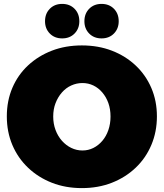

<svg xmlns="http://www.w3.org/2000/svg" viewBox="-20 -949 840 985"><path d="M400 -716Q484 -716 554 -689Q624 -662 676 -613Q728 -564 756.5 -497.5Q785 -431 785 -352Q785 -273 756.5 -205.5Q728 -138 676 -88.5Q624 -39 554 -11.5Q484 16 400 16Q316 16 246 -11.5Q176 -39 124 -88.5Q72 -138 43.5 -205Q15 -272 15 -352Q15 -432 43.5 -498.5Q72 -565 124 -613.5Q176 -662 246 -689Q316 -716 400 -716ZM403 -523Q373 -523 345.5 -510.5Q318 -498 297.5 -474.5Q277 -451 265 -420Q253 -389 253 -351Q253 -314 265 -282Q277 -250 298 -226.5Q319 -203 346 -190Q373 -177 403 -177Q433 -177 459 -190Q485 -203 505 -226.5Q525 -250 536 -282Q547 -314 547 -351Q547 -389 536 -420Q525 -451 505 -474.5Q485 -498 459 -510.5Q433 -523 403 -523ZM299 -929Q338 -929 362.5 -904Q387 -879 387 -840Q387 -802 362.5 -777Q338 -752 299 -752Q260 -752 235.5 -777Q211 -802 211 -840Q211 -879 235.5 -904Q260 -929 299 -929ZM501 -929Q540 -929 564.5 -904Q589 -879 589 -840Q589 -802 564.5 -777Q540 -752 501 -752Q462 -752 437.5 -777Q413 -802 413 -840Q413 -879 437.5 -904Q462 -929 501 -929Z"/></svg>

Font: Alexandria Black
Style: Regular
Weight: 900
Designer: Mohamed Gaber
Foundry: Kief Type Foundry
Version: Version 5.100